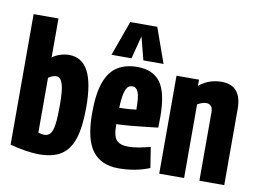

<svg xmlns="http://www.w3.org/2000/svg" viewBox="-83 -915 1416 1050"><g transform="rotate(10 625.0 -389.5)"><path d="M31 -15V-740H169V-524Q188 -538 213 -546Q238 -554 261 -554Q333 -554 368 -488.5Q403 -423 403 -288Q403 -179 382 -114Q361 -49 315 -19.5Q269 10 193 10Q158 10 115 3Q72 -4 31 -15ZM169 -106Q189 -100 202 -100Q223 -100 235.5 -114.5Q248 -129 253.5 -167Q259 -205 259 -274Q259 -359 247.5 -393Q236 -427 213 -427Q193 -427 169 -411Z M634 10Q537 10 488.5 -54Q440 -118 440 -262Q440 -370 463 -434Q486 -498 531 -526Q576 -554 640 -554Q729 -554 770 -496.5Q811 -439 811 -306Q811 -297 810.5 -278Q810 -259 810 -247Q784 -244 744.5 -239.5Q705 -235 661.5 -231Q618 -227 581 -226Q581 -222 581 -214Q581 -162 599.5 -139Q618 -116 667 -116Q695 -116 726 -122Q757 -128 788 -136L806 -22Q728 10 634 10ZM581 -317Q607 -317 634.5 -319Q662 -321 675 -323Q675 -395 664.5 -420Q654 -445 632 -445Q618 -445 607.5 -435.5Q597 -426 590 -398Q583 -370 581 -317ZM489 -595 559 -789H709L778 -595H666L633 -722L600 -595Z M859 0V-544H984V-510Q1016 -535 1046.5 -544.5Q1077 -554 1108 -554Q1220 -554 1220 -423V0H1082V-381Q1082 -404 1072 -414.5Q1062 -425 1046 -425Q1034 -425 1021.5 -420.5Q1009 -416 997 -409V0Z"/></g></svg>

Font: Georama Condensed
Style: Bold
Weight: 700
Width: 3
Designer: Jean-Baptiste Levee
Foundry: Production Type
Version: Version 1.000